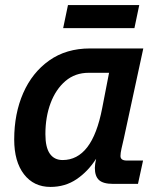

<svg xmlns="http://www.w3.org/2000/svg" viewBox="-20 -725 640 757"><path d="M179 12Q113 12 74.5 -38Q36 -88 36 -175Q36 -277 71.5 -358Q107 -439 174 -486.5Q241 -534 335 -534H545L468 -178Q463 -157 459 -139Q455 -121 455 -110Q455 -92 480 -92H544L524 0H426Q387 0 370.5 -15Q354 -30 354 -63Q354 -77 359 -99Q327 -49 282 -18.5Q237 12 179 12ZM227 -94Q285 -94 324 -144.5Q363 -195 383 -299L410 -438H330Q276 -438 238 -405.5Q200 -373 179.5 -318.5Q159 -264 159 -196Q159 -144 176.5 -119Q194 -94 227 -94ZM229 -614 248 -705H529L510 -614Z"/></svg>

Font: Geist Mono SemiBold
Style: Italic
Weight: 600
Italic angle: -12°
Monospace: yes
Designer: Basement.studio, Andrés Briganti, Mateo Zaragoza
Foundry: Basement.studio, Vercel, Andrés Briganti, Guido Ferreyra, Mateo Zaragoza
Version: Version 1.500; ttfautohint (v1.8.4.7-5d5b)